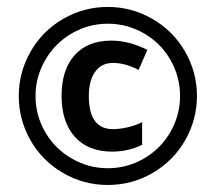

<svg xmlns="http://www.w3.org/2000/svg" viewBox="-20 -771 622 554"><path d="M305.7 -589.4Q272.9 -589.4 254.6 -564Q236.3 -538.6 236.3 -494.1Q236.3 -398.4 305.7 -398.4Q325.2 -398.4 347.9 -403.6Q370.6 -408.7 390.1 -418.5V-353Q349.1 -333.5 303.7 -333.5Q234.4 -333.5 196 -376.2Q157.7 -418.9 157.7 -494.6Q157.7 -569.8 195.3 -611.8Q232.9 -653.8 301.3 -653.8Q352.1 -653.8 405.3 -627L379.9 -569.3Q341.3 -589.4 305.7 -589.4ZM34.2 -494.1Q34.2 -562.5 68.4 -622.3Q102.5 -682.1 162.4 -716.6Q222.2 -751 291 -751Q359.4 -751 419.2 -716.8Q479 -682.6 513.7 -622.8Q548.3 -563 548.3 -494.1Q548.3 -426.8 515.1 -367.7Q481.9 -308.6 422.1 -272.9Q362.3 -237.3 291 -237.3Q220.7 -237.3 160.6 -272.7Q100.6 -308.1 67.4 -367.2Q34.2 -426.3 34.2 -494.1ZM82.5 -494.1Q82.5 -438 110.6 -389.6Q138.7 -341.3 187.3 -313.5Q235.8 -285.6 291 -285.6Q347.2 -285.6 395.5 -313.7Q443.8 -341.8 471.7 -390.1Q499.5 -438.5 499.5 -494.1Q499.5 -549.8 471.7 -598.4Q443.8 -647 395.3 -674.8Q346.7 -702.6 291 -702.6Q235.4 -702.6 187 -674.6Q138.7 -646.5 110.6 -597.9Q82.5 -549.3 82.5 -494.1Z"/></svg>

Font: CAA NEO Sans
Style: Bold
Weight: 700
Version: Version 1.10